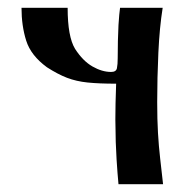

<svg xmlns="http://www.w3.org/2000/svg" viewBox="-20 -471 484 491"><path d="M382 -210Q382 -165 384 -131Q386 -97 389.5 -66.5Q393 -36 397 0H283Q283 0 280.5 -29Q278 -58 276 -108Q276 -124 275.5 -137.5Q275 -151 275 -165Q275 -203 277 -257Q233 -257 204 -260Q175 -263 151.5 -272Q128 -281 100 -299Q59 -329 47 -367Q35 -405 35 -451H153Q153 -377 172 -346Q192 -315 216.5 -301Q241 -287 264 -287Q277 -287 279 -296.5Q281 -306 281 -322Q281 -345 281.5 -366.5Q282 -388 283 -407Q284 -422 285 -433.5Q286 -445 287 -451H396Q388 -401 385 -336.5Q382 -272 382 -210Z"/></svg>

Font: Pochaevsk
Style: Regular
Weight: 400
Version: Version 1.210; ttfautohint (v1.8.4.7-5d5b)